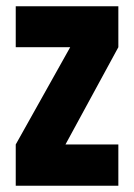

<svg xmlns="http://www.w3.org/2000/svg" viewBox="-20 -590 426 610"><path d="M30 0V-131L203 -440H30V-570H356V-440L188 -131H356V0Z"/></svg>

Font: Stick No Bills ExtraLight ExtraBold
Style: Regular
Weight: 800
Version: Version 2.000